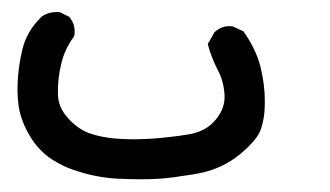

<svg xmlns="http://www.w3.org/2000/svg" viewBox="-20 -9 540 314"><path d="M171.4 283.2Q138.7 281.2 108.4 271.5Q98.6 268.6 89.8 264.9Q81.1 261.2 73.5 256.8Q65.9 252.4 59.6 248Q40.5 233.4 28.8 213.4Q17.1 193.8 12.2 173.8Q7.8 153.8 8.8 127.4Q9.8 100.6 16.6 71.8Q23.9 42 46.9 19.5V19L47.4 18.6Q59.6 9.8 76.7 10.7H77.6L78.6 11.2L92.3 18.1L93.8 18.6L94.2 20Q104 31.7 101.6 48.8L101.1 50.3L100.6 51.3Q85.4 71.8 80.1 95.7Q74.2 119.6 74.7 143.6Q74.7 154.8 78.6 164.6Q82.5 174.3 90.3 183.1Q106 201.2 125 208.5Q145 215.8 171.4 217.8Q178.2 218.3 185.1 218.5Q191.9 218.8 199 218.8Q206.1 218.8 213.1 218.5Q220.2 218.3 227.5 217.8Q257.3 215.8 287.6 210.9Q316.4 206.5 332.5 187Q348.6 168 347.2 146Q345.7 122.6 335.9 105Q325.7 85 320.3 64.9L319.8 62.5L321.3 60.5L330.1 44.9V43.9L331.1 43.5Q343.8 31.7 360.4 34.2H360.8L361.8 34.7L376.5 41.5L377.9 42L378.9 43.5Q388.2 56.6 395 70.6Q401.9 84.5 405.8 99.6Q413.1 128.9 413.1 155.8Q413.1 164.6 412.6 172.4Q412.1 180.2 410.6 187.3Q409.2 194.3 407.2 200.7Q404.3 210.4 395.5 220.9Q386.7 231.4 372.6 243.2Q343.3 267.1 305.7 274.4Q298.3 275.9 291.5 276.9Q284.7 277.8 278.1 278.8Q271.5 279.8 265.1 280.8Q258.8 281.7 252.9 282.2Q247.1 282.7 241.7 283.2Q213.9 285.2 171.4 283.2Z"/></svg>

Font: NaikaiFont
Style: SemiBold
Weight: 600
Version: Version 1.89